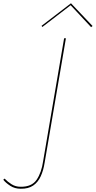

<svg xmlns="http://www.w3.org/2000/svg" viewBox="-206 -934 586 1174"><path d="M-178 158 -186 165Q-171 184 -143.5 202Q-116 220 -80 220Q-33 221 -3 200.5Q27 180 43.5 143Q60 106 67 60L197 -700H186L58 50Q48 121 18 165Q-12 209 -80 208Q-111 208 -135.5 192.5Q-160 177 -178 158ZM226 -902 351 -768 360 -775 228 -914 48 -776 53 -769Z"/></svg>

Font: Jost* 200 Hairline Italic
Style: Italic
Weight: 100
Italic angle: -10°
Version: Version 3.200; ttfautohint (v0.97) -l 8 -r 50 -G 200 -x 14 -